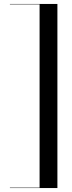

<svg xmlns="http://www.w3.org/2000/svg" viewBox="-20 -800 364 970"><path d="M30 148V150H270V-780H30V-778H180V148Z"/></svg>

Font: Bodoni* 96pt
Style: Regular
Weight: 400
Version: Version 2.3